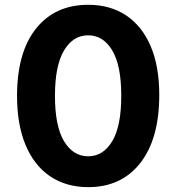

<svg xmlns="http://www.w3.org/2000/svg" viewBox="-20 -757 728 793"><path d="M344.1 16Q252.5 15.6 186.6 -29.1Q120.7 -73.9 85.4 -158.7Q50.1 -243.6 50.4 -362.9Q50.8 -541.5 129.1 -639.4Q207.4 -737.2 344.1 -737.2Q435.4 -737.2 501.2 -693.2Q567.1 -649.1 602.6 -565.5Q638.1 -481.9 637.8 -362.9Q637.4 -183.2 559.3 -83.6Q481.2 16 344.1 16ZM344.1 -111.5Q406.6 -111.5 443.9 -174.4Q481.2 -237.2 480.8 -362.9Q480.8 -486.9 443.5 -549Q406.2 -611.2 344.1 -611.2Q282 -611.2 244.7 -549Q207.4 -486.9 207 -362.9Q206.7 -237.2 244.1 -174.4Q281.6 -111.5 344.1 -111.5Z"/></svg>

Font: Inter Zeller
Style: Bold
Weight: 700
Designer: Rasmus Andersson; Joe Bland
Foundry: zeller
Version: Version 3.015;git-dec3a8cb1